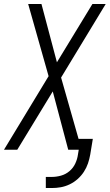

<svg xmlns="http://www.w3.org/2000/svg" viewBox="-22 -755 553 968"><path d="M209 193V137H239Q262 137 285.5 130.5Q309 124 328 108Q347 92 357.5 69.5Q368 47 371 24L375 0H322L244 -294L65 0H-2L223 -371L120 -735H187L265 -441L444 -735H511L286 -364L374 -55H446L433 24Q429 47 421.5 69Q414 91 401 111Q388 131 369.5 147.5Q351 164 329 174.5Q307 185 284.5 189Q262 193 239 193Z"/></svg>

Font: Iosevka SS04 Light
Style: Italic
Weight: 300
Italic angle: -9°
Monospace: yes
Designer: Belleve Invis
Foundry: Belleve Invis
Version: Version 19.0.0; ttfautohint (v1.8.4)